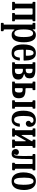

<svg xmlns="http://www.w3.org/2000/svg" viewBox="1716 -2288 823 4295"><g transform="rotate(90 2127.5 -140.5)"><path d="M168 -82.5Q168 -62 187.5 -62H188.5Q198.5 -62 202 -59Q205.5 -56 205.5 -45V-15Q205.5 -6 202.8 -3Q200 0 191.5 0H35.5Q26.5 0 24 -3.2Q21.5 -6.5 21.5 -16V-46Q21.5 -56.5 25.5 -59.2Q29.5 -62 39.5 -62H44.5Q54 -62 57.8 -64.2Q61.5 -66.5 61.5 -76V-435.5Q61.5 -448.5 59 -453.2Q56.5 -458 43.5 -458H34.5Q26 -458 23.8 -461.2Q21.5 -464.5 21.5 -473V-509Q21.5 -517.5 25 -518.8Q28.5 -520 37 -520H441Q450 -520 452.5 -516.8Q455 -513.5 455 -504V-474Q455 -463.5 451 -460.8Q447 -458 437 -458H432Q422.5 -458 418.8 -455.8Q415 -453.5 415 -444V-84.5Q415 -71.5 417.5 -66.8Q420 -62 433 -62H442Q450.5 -62 452.8 -58.8Q455 -55.5 455 -47V-11Q455 -3 451.5 -1.5Q448 0 439.5 0H282.5Q274.5 0 273 -3.8Q271.5 -7.5 271.5 -15.5V-47.5Q271.5 -56 273.8 -59Q276 -62 283.5 -62H290Q301 -62 304.8 -65.2Q308.5 -68.5 308.5 -81.5V-437.5Q308.5 -458 287.5 -458H188.5Q176.5 -458 172.2 -454.8Q168 -451.5 168 -438.5Z M491 -479V-503Q491 -514.5 495.5 -517.2Q500 -520 510.5 -520H618.5Q630 -520 634 -517Q638 -514 638 -503V-476Q638 -458 640.5 -457Q643 -456 648 -465Q682 -531.5 764 -531.5Q846.5 -531.5 886.2 -460Q926 -388.5 926 -260Q926 -131.5 885.5 -60.5Q845 10.5 762.5 10.5Q723 10.5 699 -2.8Q675 -16 658 -38.5Q646 -54.5 642 -51.8Q638 -49 638 -9.5V166Q638 181.5 641.5 185.5Q645 189.5 656.5 189.5H660.5Q671.5 189.5 674.8 192.8Q678 196 678 208V235Q678 246.5 675 249Q672 251.5 661 251.5H507.5Q496.5 251.5 493.8 247.2Q491 243 491 233V206.5Q491 196.5 493.2 193Q495.5 189.5 505 189.5H516Q526.5 189.5 528.8 185Q531 180.5 531 166V-438Q531 -452 527.2 -455Q523.5 -458 518 -458H500Q494.5 -458 492.8 -462.2Q491 -466.5 491 -479ZM638 -260Q638 -179.5 648.5 -133.8Q659 -88 678.8 -69.2Q698.5 -50.5 726 -50.5Q752.5 -50.5 771 -69.2Q789.5 -88 799.2 -133.8Q809 -179.5 809 -260Q809 -340.5 799.2 -386.2Q789.5 -432 771 -450.8Q752.5 -469.5 726 -469.5Q700.5 -469.5 680.5 -450.8Q660.5 -432 649.2 -386.2Q638 -340.5 638 -260Z M973.5 -250Q973.5 -330 991.5 -393.8Q1009.5 -457.5 1052.2 -494.5Q1095 -531.5 1170 -531.5Q1223 -531.5 1255.8 -508.8Q1288.5 -486 1305.8 -448Q1323 -410 1329.2 -364Q1335.5 -318 1335.5 -271Q1335.5 -261 1332 -258.5Q1328.5 -256 1317.5 -256H1106Q1090 -256 1090 -241.5Q1090 -189 1095.5 -144.2Q1101 -99.5 1119.5 -72.2Q1138 -45 1176.5 -45Q1208.5 -45 1227.2 -62Q1246 -79 1255 -105.5Q1264 -132 1266.5 -161Q1267.5 -173 1280.5 -173H1323Q1331 -173 1332.5 -170.5Q1334 -168 1333.5 -162Q1330 -116 1313.5 -76.5Q1297 -37 1261.5 -12.8Q1226 11.5 1163.5 11.5Q1105 11.5 1067.8 -9.5Q1030.5 -30.5 1010 -66.8Q989.5 -103 981.5 -150.2Q973.5 -197.5 973.5 -250ZM1106 -307.5H1212.5Q1222.5 -307.5 1224.8 -309Q1227 -310.5 1227 -316.5Q1227 -340.5 1225.8 -368.8Q1224.5 -397 1219 -422.2Q1213.5 -447.5 1201 -463.5Q1188.5 -479.5 1166 -479.5Q1135.5 -479.5 1119.8 -455.5Q1104 -431.5 1098.2 -395Q1092.5 -358.5 1092.5 -321Q1092 -313 1094.2 -310.2Q1096.5 -307.5 1106 -307.5Z M1400.5 -458H1383Q1375.5 -458 1374 -460.2Q1372.5 -462.5 1372.5 -470V-507Q1372.5 -520 1384.5 -520H1545Q1637 -520 1684.5 -492.5Q1732 -465 1732 -390Q1732 -340 1709 -312.5Q1686 -285 1646 -276.5Q1635 -274 1635.5 -269.5Q1636 -265 1645 -263Q1699.5 -249.5 1729.8 -219.2Q1760 -189 1760 -139.5Q1760 -65.5 1712.8 -32.8Q1665.5 0 1567 0H1388Q1379 0 1375.8 -2Q1372.5 -4 1372.5 -12V-47Q1372.5 -57 1376.2 -59.5Q1380 -62 1389 -62H1401Q1409 -62 1410.8 -65Q1412.5 -68 1412.5 -76V-446Q1412.5 -458 1400.5 -458ZM1519 -442V-325.5Q1519 -312 1522 -307.8Q1525 -303.5 1537.5 -303.5H1541Q1578 -303.5 1599.2 -319.5Q1620.5 -335.5 1620.5 -383Q1620.5 -430.5 1599.2 -444.2Q1578 -458 1541 -458H1533Q1524 -458 1521.5 -454.8Q1519 -451.5 1519 -442ZM1519 -220.5V-84.5Q1519 -70 1522.5 -66Q1526 -62 1540 -62H1549Q1569.5 -62 1590 -66Q1610.5 -70 1624 -88Q1637.5 -106 1637.5 -147Q1637.5 -187 1624 -207.2Q1610.5 -227.5 1590 -234.5Q1569.5 -241.5 1549 -241.5H1536.5Q1523 -241.5 1521 -238.5Q1519 -235.5 1519 -220.5Z M2263.5 -81.5V-437Q2263.5 -458 2242.5 -458H2240.5Q2230.5 -458 2227 -461Q2223.5 -464 2223.5 -474.5V-505.5Q2223.5 -514.5 2226.2 -517.2Q2229 -520 2238 -520H2396.5Q2405.5 -520 2408 -516.8Q2410.5 -513.5 2410.5 -504V-474Q2410.5 -463.5 2406.2 -460.8Q2402 -458 2392.5 -458H2388Q2377.5 -458 2374 -455.5Q2370.5 -453 2370.5 -443V-84.5Q2370.5 -71.5 2373.2 -66.8Q2376 -62 2389 -62H2397.5Q2405.5 -62 2408 -58.8Q2410.5 -55.5 2410.5 -47V-11Q2410.5 -3 2406.8 -1.5Q2403 0 2395 0H2235Q2227 0 2225.2 -3.5Q2223.5 -7 2223.5 -15.5V-47.5Q2223.5 -62 2237 -62H2243.5Q2255.5 -62 2259.5 -65.2Q2263.5 -68.5 2263.5 -81.5ZM1817 0Q1809 0 1807.2 -2.5Q1805.5 -5 1805.5 -13V-51Q1805.5 -58.5 1809 -60.2Q1812.5 -62 1819.5 -62H1834.5Q1842 -62 1843.8 -65Q1845.5 -68 1845.5 -75.5V-441Q1845.5 -450.5 1843.5 -454.2Q1841.5 -458 1832.5 -458H1818Q1810.5 -458 1808 -460Q1805.5 -462 1805.5 -470V-508Q1805.5 -516 1808.5 -518Q1811.5 -520 1819 -520H1979Q1989.5 -520 1993 -518Q1996.5 -516 1996.5 -505V-472.5Q1996.5 -462 1994.2 -460Q1992 -458 1981.5 -458H1964.5Q1956.5 -458 1954.2 -454.8Q1952 -451.5 1952 -443V-318Q1952 -305.5 1956 -302.2Q1960 -299 1973.5 -299H1996Q2085 -299 2131.5 -266.8Q2178 -234.5 2178 -150.5Q2178 -67 2131.5 -33.5Q2085 0 1996 0ZM1987 -62Q2021.5 -62 2036 -84Q2050.5 -106 2050.5 -155.5Q2050.5 -205.5 2036 -221.2Q2021.5 -237 1987 -237H1972Q1960.5 -237 1956.2 -234.2Q1952 -231.5 1952 -218V-80Q1952 -68 1954.2 -65Q1956.5 -62 1967 -62Z M2456 -259.5Q2456 -334.5 2476 -396.2Q2496 -458 2542.5 -494.8Q2589 -531.5 2668.5 -531.5Q2723.5 -531.5 2756.2 -511Q2789 -490.5 2803.2 -458Q2817.5 -425.5 2817.5 -388.5Q2817.5 -349 2793.8 -327.5Q2770 -306 2744 -306Q2719.5 -306 2700.8 -321.8Q2682 -337.5 2682 -367.5Q2682 -389.5 2693.5 -399.5Q2705 -409.5 2716.5 -416.5Q2728 -423.5 2728 -435.5Q2728 -454 2713.2 -466Q2698.5 -478 2672 -478Q2627 -478 2606.2 -447.8Q2585.5 -417.5 2579.5 -367.8Q2573.5 -318 2573.5 -259.5Q2573.5 -200 2580 -151.2Q2586.5 -102.5 2605 -73.8Q2623.5 -45 2660 -45Q2697.5 -45 2718.8 -79.5Q2740 -114 2744 -163Q2745 -173 2759.5 -173H2803.5Q2812 -173 2813 -171.2Q2814 -169.5 2814 -163Q2809 -87.5 2769.5 -38Q2730 11.5 2651.5 11.5Q2590.5 11.5 2552 -9.8Q2513.5 -31 2492.5 -68.2Q2471.5 -105.5 2463.8 -154.5Q2456 -203.5 2456 -259.5Z M3246 -84.5Q3246 -71.5 3248.5 -66.8Q3251 -62 3264 -62H3273Q3281.5 -62 3283.8 -58.8Q3286 -55.5 3286 -47V-11Q3286 -3 3282.5 -1.5Q3279 0 3270.5 0H3113.5Q3105.5 0 3104 -3.8Q3102.5 -7.5 3102.5 -15.5V-47.5Q3102.5 -62 3114.5 -62H3121Q3132 -62 3135.8 -65.2Q3139.5 -68.5 3139.5 -81.5V-287Q3139.5 -301.5 3136.8 -307.8Q3134 -314 3129.5 -306L3007.5 -92.5Q3005.5 -88.5 3002.5 -83Q2999.5 -77.5 2999.5 -71Q2999.5 -63.5 3004.5 -62.8Q3009.5 -62 3018.5 -62H3020Q3029.5 -62 3033 -59Q3036.5 -56 3036.5 -45V-15Q3036.5 -6 3033.8 -3Q3031 0 3022.5 0H2866.5Q2857.5 0 2855 -3.2Q2852.5 -6.5 2852.5 -16V-46Q2852.5 -56.5 2856.5 -59.2Q2860.5 -62 2870.5 -62H2875.5Q2885 -62 2888.8 -64.2Q2892.5 -66.5 2892.5 -76V-436.5Q2892.5 -449.5 2890 -454.2Q2887.5 -459 2874.5 -459H2865.5Q2857 -459 2854.8 -462.2Q2852.5 -465.5 2852.5 -474V-510Q2852.5 -518 2856 -519.5Q2859.5 -521 2868 -521H3025Q3033 -521 3034.8 -517.2Q3036.5 -513.5 3036.5 -505.5V-473.5Q3036.5 -459 3024.5 -459H3017.5Q3007 -459 3003 -455.8Q2999 -452.5 2999 -439.5V-238Q2999 -218.5 3002 -211.5Q3005 -204.5 3011.5 -216L3135 -431.5Q3139.5 -440 3139.5 -444Q3139.5 -455 3135 -457Q3130.5 -459 3120 -459H3118.5Q3109 -459 3105.8 -462Q3102.5 -465 3102.5 -476V-506Q3102.5 -515 3105 -518Q3107.5 -521 3116.5 -521H3272Q3281 -521 3283.5 -517.8Q3286 -514.5 3286 -505V-475Q3286 -464.5 3282 -461.8Q3278 -459 3268 -459H3263Q3253.5 -459 3249.8 -456.8Q3246 -454.5 3246 -445Z M3314.5 -83.5Q3314.5 -114.5 3335.8 -133.2Q3357 -152 3382.5 -152Q3408 -152 3426.8 -137.8Q3445.5 -123.5 3445.5 -98Q3445.5 -75 3437 -70.2Q3428.5 -65.5 3428.5 -60Q3428.5 -54 3432.2 -51.5Q3436 -49 3440 -49Q3451 -49 3457 -73.2Q3463 -97.5 3465.8 -138.2Q3468.5 -179 3469 -228.8Q3469.5 -278.5 3469 -330.5Q3468.5 -382.5 3468.5 -428.5Q3468.5 -446 3465.8 -452Q3463 -458 3449 -458H3446Q3431.5 -458 3428 -462.2Q3424.5 -466.5 3424.5 -483V-498.5Q3424.5 -514 3430 -517Q3435.5 -520 3449.5 -520H3771.5Q3783.5 -520 3787 -517Q3790.5 -514 3790.5 -501.5V-479.5Q3790.5 -466 3787.8 -462Q3785 -458 3775 -458H3774.5Q3762 -458 3758.2 -455Q3754.5 -452 3754.5 -439V-83.5Q3754.5 -71 3758.5 -66.5Q3762.5 -62 3774 -62H3778Q3786 -62 3788.2 -57.8Q3790.5 -53.5 3790.5 -46V-17.5Q3790.5 0 3769.5 0H3642Q3630.5 0 3625.5 -3.5Q3620.5 -7 3620.5 -17.5V-46.5Q3620.5 -62 3637 -62H3636.5Q3644 -62 3646 -65.8Q3648 -69.5 3648 -87V-439Q3648 -450 3646 -454Q3644 -458 3633 -458H3560Q3544 -458 3541 -453Q3538 -448 3538 -432Q3538 -299 3535 -212.8Q3532 -126.5 3520.8 -77.5Q3509.5 -28.5 3485 -8.5Q3460.5 11.5 3417.5 11.5Q3371 11.5 3342.8 -13Q3314.5 -37.5 3314.5 -83.5Z M3836 -249.5Q3836 -329.5 3855.5 -393.2Q3875 -457 3918.2 -494.2Q3961.5 -531.5 4033.5 -531.5Q4105 -531.5 4148.5 -495.2Q4192 -459 4211.5 -399.5Q4231 -340 4231 -270Q4231 -190 4211.5 -126.2Q4192 -62.5 4148.5 -25.5Q4105 11.5 4033.5 11.5Q3961.5 11.5 3918.2 -24.5Q3875 -60.5 3855.5 -120Q3836 -179.5 3836 -249.5ZM3953.5 -270Q3953.5 -206 3959.5 -154Q3965.5 -102 3982.8 -71.8Q4000 -41.5 4033.5 -41.5Q4067 -41.5 4084 -71Q4101 -100.5 4107.2 -148.2Q4113.5 -196 4113.5 -250Q4113.5 -314 4107.2 -366Q4101 -418 4084 -448.2Q4067 -478.5 4033.5 -478.5Q4000 -478.5 3982.8 -449Q3965.5 -419.5 3959.5 -371.8Q3953.5 -324 3953.5 -270Z"/></g></svg>

Font: Besley* Condensed Medium
Style: Regular
Weight: 500
Width: 3
Designer: Owen Earl
Foundry: indestructible type*
Version: Version 3.000; ttfautohint (v1.8.3)